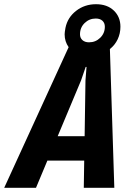

<svg xmlns="http://www.w3.org/2000/svg" viewBox="-77 -892 613 912"><path d="M445 -659 466 0H321L323 -129H148L94 0H-57L249 -668Q230 -695 230 -729Q230 -738 234 -760Q244 -809 284.5 -840.5Q325 -872 379 -872Q432 -872 463.5 -842Q495 -812 495 -765Q495 -733 482 -705.5Q469 -678 445 -659ZM346 -691Q377 -691 399 -712.5Q421 -734 421 -765Q421 -783 409.5 -793.5Q398 -804 378 -804Q347 -804 325 -782.5Q303 -761 303 -729Q303 -712 314.5 -701.5Q326 -691 346 -691ZM325 -245 329 -510 334 -574H330L308 -510L197 -245Z"/></svg>

Font: Decalotype
Style: Bold Italic
Weight: 700
Italic angle: -12°
Designer: Alfredo Marco Pradil
Foundry: Alfredo Marco Pradil
Version: Version 1.0